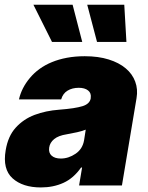

<svg xmlns="http://www.w3.org/2000/svg" viewBox="-20 -793 631 821"><path d="M4.3 -150.6Q14.2 -210.6 46.9 -246.8Q80.3 -283.7 127.8 -301.7Q175.4 -319.6 233 -323.9Q268.5 -326.7 292.8 -330.4Q317.1 -334.2 333.1 -339.1Q363.6 -348.7 367.9 -372.2V-373.6Q371.1 -394.9 356.7 -406.2Q342.3 -417.6 316.8 -417.6Q289.1 -417.6 269 -405.5Q248.9 -393.5 241.5 -367.9H61.1Q72.1 -417.3 108 -459.9Q125.7 -481.2 149.1 -498.2Q172.6 -515.3 201.9 -527.3Q231.2 -539.4 266.3 -546Q301.5 -552.6 342.3 -552.6Q400.6 -552.6 444.8 -538.7Q489 -524.9 517.6 -500.7Q546.2 -476.6 558.2 -443.9Q570.3 -411.2 563.9 -373.6L501.4 0H318.2L331 -76.7H326.7Q294.7 -30.9 251.4 -11.2Q208.1 8.5 154.8 8.5Q77.1 8.5 33.7 -30.5Q-9.6 -69.6 4.3 -150.6ZM122.9 -772.7H290.5L331.7 -613.6H202.4ZM511.4 -772.7 520.6 -613.6H394.9L353 -772.7ZM240.1 -115.1Q273.1 -115.1 303.3 -135.7Q333.1 -155.9 339.5 -193.2L346.6 -238.6Q330.6 -232.2 309.8 -227.6Q289.1 -223 265.6 -218.8Q230.1 -213.4 211.6 -198.3Q193.2 -183.2 190.3 -161.9Q187.1 -139.6 200.8 -127.3Q214.5 -115.1 240.1 -115.1Z"/></svg>

Font: Inter P Black
Style: Italic
Weight: 900
Italic angle: -9.40001°
Designer: Rasmus Andersson
Foundry: rsms
Version: Version 3.018;git-588b23468